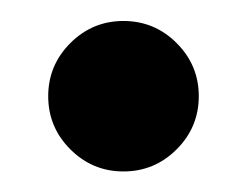

<svg xmlns="http://www.w3.org/2000/svg" viewBox="-20 -420 237 184"><path d="M47.4 -378.7Q68.6 -399.9 98.3 -399.9Q128.1 -399.9 149.3 -378.7Q170.5 -357.5 170.5 -327.8Q170.5 -298.1 149.3 -276.9Q128.1 -255.7 98.3 -255.7Q68.6 -255.7 47.4 -276.9Q26.2 -298.1 26.2 -327.8Q26.2 -357.5 47.4 -378.7Z"/></svg>

Font: Wabroye
Style: Medium
Weight: 500
Designer: gluk
Foundry: gluk
Version: Version 0.14